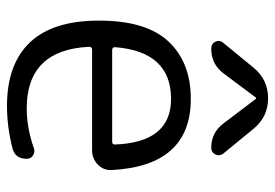

<svg xmlns="http://www.w3.org/2000/svg" viewBox="-142 -656 807 564"><g transform="rotate(90 262.0 -373.5)"><path d="M270 -472Q131 -472 118 -307Q118 -299 127 -299H396Q404 -299 404 -307Q398 -472 270 -472ZM291 10Q168 10 104 -57.5Q40 -125 40 -260Q40 -399 101.5 -464.5Q163 -530 270 -530Q467 -530 479 -297Q480 -273 462.5 -256.5Q445 -240 421 -240H125Q117 -240 117 -231Q126 -48 298 -48Q355 -48 415 -69Q426 -73 436 -66.5Q446 -60 446 -48Q446 -14 415 -6Q351 10 291 10ZM358 -714 431 -625Q439 -614 433 -602Q427 -590 414 -590Q369 -590 342 -626L270 -721Q270 -722 268 -722L266 -721L195 -626Q168 -590 122 -590Q108 -590 102 -602Q96 -614 105 -625L178 -714Q213 -757 268 -757Q323 -757 358 -714Z"/></g></svg>

Font: Rounded Mplus 1c
Style: Regular
Weight: 400
Version: Version 1.059.20150529